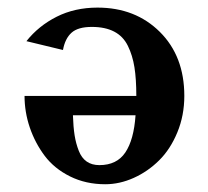

<svg xmlns="http://www.w3.org/2000/svg" viewBox="-20 -470 542 500"><path d="M335 -220.2Q335 -264.2 330.1 -294.9Q325.2 -325.7 313 -350.6Q300.8 -375.5 277.3 -387.7Q253.9 -399.9 219.2 -399.9Q183.1 -399.9 166.3 -384.8Q149.4 -369.6 144 -339.8L48.8 -362.8Q80.6 -402.8 127.7 -426.5Q174.8 -450.2 233.9 -450.2Q332.5 -450.2 396.2 -387Q460 -323.7 460 -220.2Q460 -169.4 441.9 -125.5Q423.8 -81.5 394.5 -52.5Q365.2 -23.4 328.4 -6.8Q291.5 9.8 253.9 9.8Q203.6 9.8 162.6 -10.5Q121.6 -30.8 96.4 -64.2Q71.3 -97.7 57.6 -137.9Q43.9 -178.2 43.9 -220.2ZM333 -169.9H169.9Q170.9 -139.2 174.3 -117.7Q177.7 -96.2 185.1 -77.4Q192.4 -58.6 205.8 -49.3Q219.2 -40 238.8 -40Q284.2 -40 306.4 -73Q328.6 -106 333 -169.9Z"/></svg>

Font: Pfennig
Style: Bold
Weight: 700
Version: Version 20120410 ; ttfautohint (v0.8)